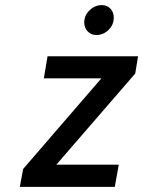

<svg xmlns="http://www.w3.org/2000/svg" viewBox="-20 -731 560 751"><path d="M57.5 0 70.5 -70 376.5 -424.5H151.5L166 -511H520L509 -443.5L200.5 -87H444.5L429 0ZM357 -594Q336.5 -594 323 -608.2Q309.5 -622.5 309.5 -643Q309.5 -671 330.5 -691Q351.5 -711 378 -711Q399 -711 412 -697Q425 -683 425 -662Q425 -634 404.5 -614Q384 -594 357 -594Z"/></svg>

Font: Overpass Medium
Style: Italic
Weight: 500
Italic angle: -10°
Designer: Delve Withrington, Dave Bailey, Thomas Jockin
Foundry: Delve Fonts LLC
Version: Version 4.000